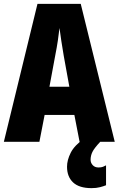

<svg xmlns="http://www.w3.org/2000/svg" viewBox="-20 -827 614 994"><path d="M392 -93 365 -232H211L184 -93H0L174 -807H398L574 -93ZM310 -538Q303 -578 297.5 -615Q292 -652 288 -682Q285 -654 279.5 -617Q274 -580 266 -540L236 -378H339ZM449 0Q449 16 460 28Q471 40 490 40Q504 40 513 36.5Q522 33 529 29V132Q517 137 498 142Q479 147 454 147Q390 147 358.5 117.5Q327 88 327 36Q327 2 346 -36Q365 -74 416 -110L499 -93Q468 -60 458.5 -40.5Q449 -21 449 0Z"/></svg>

Font: Noto Sans Kannada UI ExtraCondensed Black
Style: Regular
Weight: 900
Width: 2
Designer: Jelle Bosma - Monotype Design Team
Foundry: Monotype Imaging Inc.
Version: Version 2.005; ttfautohint (v1.8.4.7-5d5b)